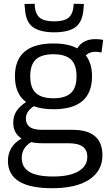

<svg xmlns="http://www.w3.org/2000/svg" viewBox="-20 -776 578 1016"><path d="M263 -198Q202 -198 159 -214Q139 -201 128 -185Q117 -169 117 -148Q117 -120 137 -104.5Q157 -89 202 -89H364Q522 -89 522 46Q522 128 452.5 174Q383 220 256 220Q22 220 22 75Q22 38 39.5 8Q57 -22 94 -43Q50 -71 50 -127Q50 -162 67.5 -188.5Q85 -215 118 -236Q59 -279 59 -372Q59 -546 263 -546Q341 -546 389 -520Q418 -569 486 -569Q507 -569 526 -565L517 -498Q504 -502 485 -502Q453 -502 434 -483Q467 -441 467 -372Q467 -198 263 -198ZM263 -256Q325 -256 355 -283.5Q385 -311 385 -372Q385 -434 355 -461.5Q325 -489 263 -489Q200 -489 170 -461.5Q140 -434 140 -372Q140 -311 170 -283.5Q200 -256 263 -256ZM95 60Q95 109 135.5 133.5Q176 158 261 158Q348 158 395 130.5Q442 103 442 54Q442 18 418 0Q394 -18 340 -18H203Q171 -18 145 -24Q95 6 95 60ZM267 -605Q195 -605 155.5 -631.5Q116 -658 112 -731Q111 -737 110.5 -743Q110 -749 110 -755L164 -756Q164 -753 164 -749Q164 -745 164 -742Q168 -700 191.5 -681.5Q215 -663 267 -663Q318 -663 341.5 -681.5Q365 -700 369 -742Q369 -751 370 -756L424 -755Q424 -749 423 -742.5Q422 -736 422 -730Q417 -660 379.5 -632.5Q342 -605 267 -605Z"/></svg>

Font: Georama
Style: Regular
Weight: 400
Designer: Jean-Baptiste Levee
Foundry: Production Type
Version: Version 1.000